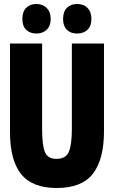

<svg xmlns="http://www.w3.org/2000/svg" viewBox="-20 -932 570 962"><path d="M264 10Q142 10 86 -59.5Q30 -129 30 -272V-714H191V-286Q191 -205 205 -170.5Q219 -136 263 -136Q310 -136 325 -171.5Q340 -207 340 -287V-714H501V-275Q501 -133 445.5 -61.5Q390 10 264 10ZM366 -764Q334 -764 315 -783Q296 -802 296 -837Q296 -874 315.5 -893Q335 -912 366 -912Q399 -912 418.5 -892Q438 -872 438 -837Q438 -802 418.5 -783Q399 -764 366 -764ZM162 -764Q131 -764 111.5 -782.5Q92 -801 92 -837Q92 -874 111.5 -893Q131 -912 162 -912Q194 -912 214 -892Q234 -872 234 -837Q234 -802 214 -783Q194 -764 162 -764Z"/></svg>

Font: Noto Sans Mono Condensed Black
Style: Regular
Weight: 900
Width: 3
Designer: Monotype Design Team
Foundry: Monotype Imaging Inc.
Version: Version 2.014